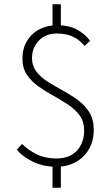

<svg xmlns="http://www.w3.org/2000/svg" viewBox="-20 -769 519 899"><path d="M244 12Q186 12 137 -10.5Q88 -33 59 -68L83 -95Q111 -67 151.5 -47Q192 -27 244 -27Q307 -27 340.5 -64Q374 -101 374 -158Q374 -200 353 -228.5Q332 -257 299 -279Q266 -301 229.5 -321Q193 -341 160 -364.5Q127 -388 106 -419Q85 -450 85 -495Q85 -541 106 -576.5Q127 -612 164 -631.5Q201 -651 247 -651Q302 -651 339.5 -631Q377 -611 402 -578L376 -554Q353 -582 322.5 -597Q292 -612 246 -612Q194 -612 162 -579Q130 -546 130 -497Q130 -460 151 -433Q172 -406 205 -385.5Q238 -365 274.5 -345Q311 -325 344 -301Q377 -277 398 -243.5Q419 -210 419 -162Q419 -108 395.5 -69Q372 -30 332.5 -9Q293 12 244 12ZM226 110V1H265V110ZM226 -630V-749H265V-630Z"/></svg>

Font: Source Sans 3 ExtraLight Light
Style: Regular
Weight: 300
Version: Version 3.052;hotconv 1.1.0;makeotfexe 2.6.0